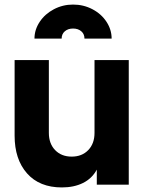

<svg xmlns="http://www.w3.org/2000/svg" viewBox="-20 -809 639 841"><path d="M44 -215V-546H194V-227Q194 -180 221.5 -151.5Q249 -123 294 -123Q339 -123 366.5 -151.5Q394 -180 394 -227V-546H544V0H404V-66Q383 -27 343.5 -7.5Q304 12 251 12Q153 12 98.5 -49.5Q44 -111 44 -215ZM300 -789Q346 -789 385 -768.5Q424 -748 446.5 -713.5Q469 -679 469 -640H350Q350 -660 336 -672Q322 -684 300 -684Q278 -684 264 -672Q250 -660 250 -640H131Q131 -679 154 -713.5Q177 -748 216 -768.5Q255 -789 300 -789Z"/></svg>

Font: Evergrow Sans 
Style: ExtraBold
Weight: 800
Foundry: 10Web
Version: Version 1.000